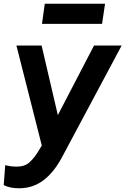

<svg xmlns="http://www.w3.org/2000/svg" viewBox="-39 -788 672 1029"><path d="M63 221Q14 221 -19 204L-11 97Q18 105 50 105Q94 105 119 82Q144 59 165 25L185 -8L49 -544H184L271 -171L465 -544H613L291 59Q248 138 192 179.5Q136 221 63 221ZM186 -660 201 -768H524L508 -660Z"/></svg>

Font: Plus Jakarta Sans
Style: Bold Italic
Weight: 700
Italic angle: -8°
Designer: Gumpita Rahayu
Foundry: Tokotype
Version: Version 2.071; ttfautohint (v1.8.4.7-5d5b);gftools[0.9.29]